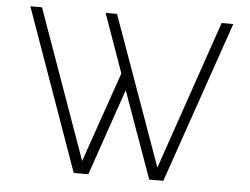

<svg xmlns="http://www.w3.org/2000/svg" viewBox="-49 -727 1024 788"><g transform="rotate(5 463.0 -333.0)"><path d="M651 0H593L465 -357L342 0H282L45 -666H93L312 -52L441 -424L355 -666H402L622 -52L833 -666H881Z"/></g></svg>

Font: Sulphur Point Light
Style: Regular
Weight: 300
Designer: Noponies / Dale Sattler
Foundry: Noponies
Version: Version 1.000; ttfautohint (v1.8)